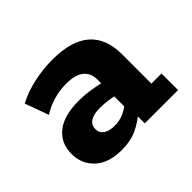

<svg xmlns="http://www.w3.org/2000/svg" viewBox="-90 -710 570 570"><g transform="rotate(-45 195.0 -425.0)"><path d="M136.6 -257.2Q81.6 -257.2 51.7 -284.6Q21.9 -312 21.9 -355Q21.9 -399.7 54 -425.5Q86.1 -451.3 147.2 -451.3Q174.6 -451.3 201.1 -446.9Q227.6 -442.5 247 -437.5L232.5 -428V-457.1Q232.5 -483.8 214.3 -498.6Q196 -513.5 158.1 -513.5Q131.4 -513.5 105.5 -506.2Q79.6 -499 56.6 -484.2L29.5 -558.7Q63.1 -576.5 102.5 -584.7Q142 -593 179 -593Q259 -593 298.1 -559Q337.3 -524.9 337.3 -458.4V-334.7H379.7V-265.2H240V-317L255.4 -306.7Q227.6 -282.3 200 -269.7Q172.4 -257.2 136.6 -257.2ZM172.4 -323.1Q192.3 -323.1 209.8 -330.8Q227.4 -338.6 242.5 -352L232.5 -328.7V-399.5L246.8 -381.9Q230.1 -386.9 213.1 -389.4Q196 -391.9 178.6 -391.9Q152.2 -391.9 138.2 -383.1Q124.1 -374.2 124.1 -356.5Q124.1 -340.6 136.9 -331.8Q149.8 -323.1 172.4 -323.1Z"/></g></svg>

Font: Rokkitt SemiBold
Style: Regular
Weight: 600
Designer: Vernon Adams
Foundry: Vernon Adams
Version: Version 3.103